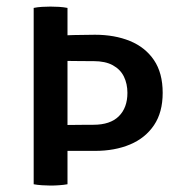

<svg xmlns="http://www.w3.org/2000/svg" viewBox="-20 -570 554 594"><path d="M146.7 -459.5Q177.5 -460.7 209.5 -461.6Q241.4 -462.5 273.9 -462.5Q334.7 -462.5 382 -443.2Q429.3 -423.8 456.3 -384.1Q483.3 -344.3 483.3 -282.7Q483.3 -222.6 456.5 -182.8Q429.6 -142.9 382.5 -123.1Q335.3 -103.2 273.9 -103.2H146.7V-182.5Q159.6 -183 184.3 -183.3Q209.1 -183.6 233.2 -183.8Q257.4 -184 269.1 -184Q321 -184 347.6 -210.3Q374.2 -236.7 374.2 -282.7Q374.2 -310.8 363.3 -333.1Q352.4 -355.3 329.1 -368.1Q305.9 -380.9 269.1 -380.9Q256.1 -380.9 234.6 -381Q213 -381.1 189.2 -381.5Q165.3 -381.9 146.7 -383ZM84.2 -545.5Q95.5 -547.9 110.1 -548.8Q124.7 -549.6 136.2 -549.6Q148.6 -549.6 162.6 -548.8Q176.7 -547.9 188.8 -545.5V0Q176.7 2.2 162.6 3.1Q148.6 4.1 136.2 4.1Q124.7 4.1 110.1 3.1Q95.5 2.2 84.2 0Z"/></svg>

Font: Signika SC
Style: Regular
Weight: 300
Designer: Anna Giedryś
Foundry: Anna Giedryś
Version: Version 2.000